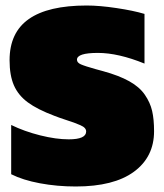

<svg xmlns="http://www.w3.org/2000/svg" viewBox="-20 -674 600 704"><path d="M257.8 9.8Q189 9.8 126.2 -2Q63.5 -13.7 21 -35.2V-215.8Q68.8 -192.4 127.2 -177.7Q185.5 -163.1 231.9 -163.1Q295.9 -163.1 295.9 -191.9Q295.9 -198.7 291 -204.3Q286.1 -210 274.4 -215.1Q262.7 -220.2 251.2 -224.4Q239.7 -228.5 218 -235.6Q196.3 -242.7 180.2 -249Q116.7 -272.9 81.8 -298.8Q46.9 -324.7 31 -361.1Q15.1 -397.5 15.1 -453.1Q15.1 -554.7 85.7 -604.2Q156.2 -653.8 297.9 -653.8Q344.7 -653.8 406.7 -644.5Q468.8 -635.3 509.8 -623V-440.9Q413.6 -480 338.9 -480Q262.2 -480 262.2 -455.1Q262.2 -444.3 276.6 -438Q291 -431.6 331.1 -420.4Q348.1 -416 357.9 -413.1Q416.5 -397 454.1 -376Q491.7 -355 511.2 -326.4Q530.8 -297.9 537.8 -267.3Q544.9 -236.8 544.9 -192.9Q544.9 -98.6 471.2 -44.4Q397.5 9.8 257.8 9.8Z"/></svg>

Font: Kanit Black
Style: Regular
Weight: 900
Designer: Katatrad Team
Foundry: CadsonDemak
Version: Version 1.000;PS 001.000;hotconv 1.0.88;makeotf.lib2.5.64775